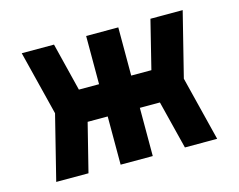

<svg xmlns="http://www.w3.org/2000/svg" viewBox="-83 -692 1018 817"><g transform="rotate(-15 425.5 -283.5)"><path d="M779.8 -566.9 709 -283.7 779.8 0H637.7L584.5 -212.4H496.1V0H354.5V-212.4H266.1L212.9 0H70.8L141.6 -283.7L70.8 -566.9H212.9L265.6 -354.5H354.5V-566.9H496.1V-354.5H585L637.7 -566.9Z"/></g></svg>

Font: Blazma
Style: Regular
Weight: 400
Designer: GGBotNet
Version: 1.00